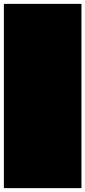

<svg xmlns="http://www.w3.org/2000/svg" viewBox="-20 -970 440 990"><path d="M0 0H400V-950H0ZM0 0Q0 0 0 0Q0 0 0 0Q0 0 0 0Q0 0 0 0Q0 0 0 0Q0 0 0 0H400Q400 0 400 0Q400 0 400 0Q400 0 400 0Q400 0 400 0Q400 0 400 0Q400 0 400 0ZM0 -950Q0 -950 0 -950Q0 -950 0 -950Q0 -950 0 -950Q0 -950 0 -950Q0 -950 0 -950Q0 -950 0 -950H400Q400 -950 400 -950Q400 -950 400 -950Q400 -950 400 -950Q400 -950 400 -950Q400 -950 400 -950Q400 -950 400 -950Z"/></svg>

Font: Wavefont
Style: Regular
Weight: 400
Monospace: yes
Version: Version 3.003